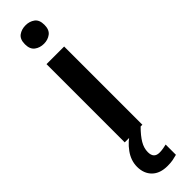

<svg xmlns="http://www.w3.org/2000/svg" viewBox="-335 -729 939 939"><g transform="rotate(-45 135.0 -259.0)"><path d="M136 -748Q108 -748 88 -733.5Q68 -719 68 -684Q68 -650 88 -635Q108 -620 136 -620Q163 -620 183 -635Q203 -650 203 -684Q203 -719 183 -733.5Q163 -748 136 -748ZM196 -541H74V0H196ZM120 114Q120 86 136 59Q152 32 184 0L128 -16Q88 7 60 45.5Q32 84 32 127Q32 174 60.5 202Q89 230 141 230Q163 230 178.5 227Q194 224 208 220V149Q200 151 186.5 153.5Q173 156 159 156Q120 156 120 114Z"/></g></svg>

Font: Noto Sans Display Medium
Style: Regular
Weight: 500
Designer: Monotype Design Team
Foundry: Monotype Imaging Inc.
Version: Version 1.900